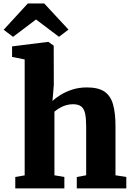

<svg xmlns="http://www.w3.org/2000/svg" viewBox="-52 -1054 738 1074"><path d="M86 -73V-721.5L15.5 -735.5V-794.5L215.5 -819.5H219L248.5 -798.5L249 -578L241.5 -489.5Q258 -505 286.2 -522.8Q314.5 -540.5 352 -552.8Q389.5 -565 434 -565Q497.5 -565 532 -541.8Q566.5 -518.5 580.2 -470.5Q594 -422.5 594 -347.5V-73.5L654.5 -64V0H377.5V-64L430 -73.5V-347Q430 -391 424.2 -418.2Q418.5 -445.5 402.5 -458.2Q386.5 -471 355.5 -471Q335 -471 315.8 -465Q296.5 -459 280.5 -449.2Q264.5 -439.5 252.5 -429.5V-73.5L308 -64V0H33.5V-64ZM21 -848 -31.5 -887.5 103.5 -1034.5H195.5L331 -888.5L278 -848L149.5 -945Z"/></svg>

Font: Merriweather 24pt Black
Style: Regular
Weight: 900
Designer: Eben Sorkin
Foundry: Eben Sorkin
Version: Version 2.100